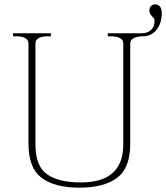

<svg xmlns="http://www.w3.org/2000/svg" viewBox="-20 -853 764 883"><path d="M111 -192V-653Q111 -670 95.5 -678Q80 -686 57 -686H40V-700H214V-686H197Q174 -686 158.5 -678Q143 -670 143 -653V-189Q143 -89 196.5 -51.5Q250 -14 352 -14Q547 -14 547 -189V-653Q547 -670 531.5 -678Q516 -686 493 -686H476V-700H629Q659 -700 675 -715.5Q691 -731 691 -758Q691 -768 680 -777Q673 -785 670 -790.5Q667 -796 667 -805Q667 -818 674.5 -825.5Q682 -833 694 -833Q706 -833 715 -823.5Q724 -814 724 -791Q724 -748 700.5 -717Q677 -686 636 -686Q612 -686 595.5 -678Q579 -670 579 -653V-192Q579 -81 519 -35.5Q459 10 345 10Q231 10 171 -35.5Q111 -81 111 -192Z"/></svg>

Font: Taviraj Thin
Style: Regular
Weight: 250
Designer: Katatrad Team
Foundry: CadsonDemak
Version: Version 1.001